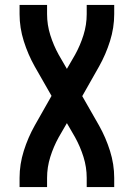

<svg xmlns="http://www.w3.org/2000/svg" viewBox="-20 -755 540 775"><path d="M59 0V-37Q59 -92 76 -146Q93 -200 120 -248L188 -368L120 -487Q93 -535 76 -589Q59 -643 59 -698V-735H170V-698Q170 -655 183 -613.5Q196 -572 217 -534L250 -477L283 -534Q304 -572 317 -613.5Q330 -655 330 -698V-735H441V-698Q441 -643 424 -589Q407 -535 380 -487L312 -367L380 -248Q407 -200 424 -146Q441 -92 441 -37V0H330V-37Q330 -80 317 -121.5Q304 -163 283 -201L250 -258L217 -201Q196 -163 183 -121.5Q170 -80 170 -37V0Z"/></svg>

Font: Iosevka Julsh Curly
Style: Bold
Weight: 700
Designer: Belleve Invis
Foundry: Belleve Invis
Version: Version 15.0.2; ttfautohint (v1.8.4)